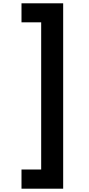

<svg xmlns="http://www.w3.org/2000/svg" viewBox="-20 -944 536 1161"><path d="M362 -924V197H110V81H229V-809H110V-924Z"/></svg>

Font: Parkinsans SemiBold
Style: Regular
Weight: 600
Designer: Red Stone, Indian Type Foundry
Foundry: Indian Type Foundry
Version: Version 1.000